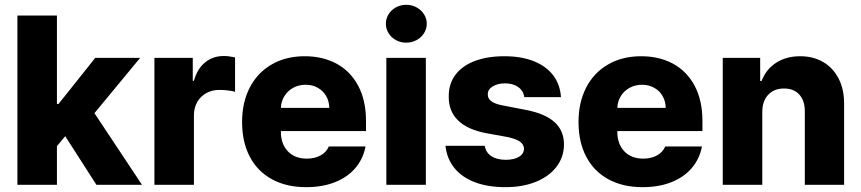

<svg xmlns="http://www.w3.org/2000/svg" viewBox="-20 -772 3597 802"><path d="M52.7 -707H217.8V-337.9H224.6L377.9 -530.3H565.4L374.5 -299.3L573.2 0H382.8L252.4 -203.1L217.8 -161.6V0H52.7Z M625 -530.3H785.2V-434.6H790Q804.2 -485.4 837.2 -511.7Q870.1 -538.1 915 -538.1Q934.6 -538.1 961.9 -532.2V-388.7Q950.7 -392.1 931.6 -394.3Q912.6 -396.5 896.5 -396.5Q865.7 -396.5 841.6 -383.1Q817.4 -369.6 803.7 -345.5Q790 -321.3 790 -290V0H625Z M991.2 -262.7Q991.2 -344.2 1023.4 -406.5Q1055.7 -468.8 1115 -502.9Q1174.3 -537.1 1252.9 -537.1Q1328.1 -537.1 1386 -505.9Q1443.8 -474.6 1476.3 -413.6Q1508.8 -352.5 1508.8 -266.6V-224.6H1153.3V-221.7Q1153.3 -170.4 1182.6 -139.9Q1211.9 -109.4 1261.7 -109.4Q1294.9 -109.4 1319.1 -122.8Q1343.3 -136.2 1353.5 -160.2H1506.8Q1497.1 -108.4 1464.4 -70.1Q1431.6 -31.7 1379.2 -11Q1326.7 9.8 1258.8 9.8Q1176.3 9.8 1116 -23.2Q1055.7 -56.2 1023.4 -117.4Q991.2 -178.7 991.2 -262.7ZM1355.5 -321.3Q1355 -349.1 1342.3 -371.1Q1329.6 -393.1 1307.1 -405.5Q1284.7 -418 1256.8 -418Q1228 -418 1204.8 -405.3Q1181.6 -392.6 1168 -370.6Q1154.3 -348.6 1153.3 -321.3Z M1593.8 -530.3H1758.8V0H1593.8ZM1591.8 -672.9Q1591.8 -694.3 1603.3 -712.6Q1614.7 -731 1634.3 -741.5Q1653.8 -752 1676.8 -752Q1699.7 -752 1719.5 -741.5Q1739.3 -731 1751 -712.6Q1762.7 -694.3 1762.7 -672.9Q1762.7 -651.4 1751 -633.1Q1739.3 -614.7 1719.5 -604.2Q1699.7 -593.8 1676.8 -593.8Q1653.8 -593.8 1634.3 -604.2Q1614.7 -614.7 1603.3 -633.1Q1591.8 -651.4 1591.8 -672.9Z M2089.8 -423.8Q2058.6 -423.8 2037.8 -410.9Q2017.1 -397.9 2017.6 -377.9Q2016.1 -343.8 2078.1 -332L2178.7 -312.5Q2257.8 -296.9 2296.6 -261.7Q2335.4 -226.6 2335.9 -168.9Q2335.4 -115.7 2304.4 -75.2Q2273.4 -34.7 2218.3 -12.5Q2163.1 9.8 2091.8 9.8Q2017.1 9.8 1962.6 -11.2Q1908.2 -32.2 1877.2 -71.3Q1846.2 -110.4 1840.8 -163.1H2004.9Q2009.3 -134.8 2032.5 -119.6Q2055.7 -104.5 2092.8 -104.5Q2127 -104.5 2147.7 -116.9Q2168.5 -129.4 2168.9 -151.4Q2168 -168.9 2151.9 -180.4Q2135.7 -191.9 2101.6 -199.2L2010.7 -215.8Q1932.6 -230.5 1893.1 -269.3Q1853.5 -308.1 1854.5 -369.1Q1854 -421.4 1882.1 -459.2Q1910.2 -497.1 1962.9 -517.1Q2015.6 -537.1 2086.9 -537.1Q2157.7 -537.1 2209.7 -516.4Q2261.7 -495.6 2290.8 -457.3Q2319.8 -418.9 2323.2 -366.2H2169.9Q2166.5 -392.6 2144.8 -408.2Q2123 -423.8 2089.8 -423.8Z M2396.5 -262.7Q2396.5 -344.2 2428.7 -406.5Q2460.9 -468.8 2520.3 -502.9Q2579.6 -537.1 2658.2 -537.1Q2733.4 -537.1 2791.3 -505.9Q2849.1 -474.6 2881.6 -413.6Q2914.1 -352.5 2914.1 -266.6V-224.6H2558.6V-221.7Q2558.6 -170.4 2587.9 -139.9Q2617.2 -109.4 2667 -109.4Q2700.2 -109.4 2724.4 -122.8Q2748.5 -136.2 2758.8 -160.2H2912.1Q2902.3 -108.4 2869.6 -70.1Q2836.9 -31.7 2784.4 -11Q2731.9 9.8 2664.1 9.8Q2581.5 9.8 2521.2 -23.2Q2460.9 -56.2 2428.7 -117.4Q2396.5 -178.7 2396.5 -262.7ZM2760.7 -321.3Q2760.3 -349.1 2747.6 -371.1Q2734.9 -393.1 2712.4 -405.5Q2689.9 -418 2662.1 -418Q2633.3 -418 2610.1 -405.3Q2586.9 -392.6 2573.2 -370.6Q2559.6 -348.6 2558.6 -321.3Z M3164.1 0H2999V-530.3H3155.3V-433.6H3161.1Q3179.7 -482.4 3221.9 -509.8Q3264.2 -537.1 3322.3 -537.1Q3377.4 -537.1 3419.2 -512.5Q3460.9 -487.8 3483.6 -442.6Q3506.3 -397.5 3505.9 -337.9V0H3341.8V-306.6Q3341.8 -351.6 3318.8 -377Q3295.9 -402.3 3254.9 -402.3Q3213.4 -402.3 3188.7 -376Q3164.1 -349.6 3164.1 -303.7Z"/></svg>

Font: Pretendard ExtraBold
Style: Regular
Weight: 800
Designer: Base glyphs from Inter by Rasmus Andersson; Hangeul glyphs from Noto Sans CJK(Source Han Sans) by Jang Soo-young and Kan
Foundry: Kil Hyung-jin
Version: Version 1.309